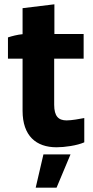

<svg xmlns="http://www.w3.org/2000/svg" viewBox="-20 -678 434 893"><path d="M243 7C281 7 338 -1 372 -16V-129C352 -125 313 -118 290 -118C252 -118 232 -137 232 -191V-405H369V-520H233V-658L85 -640V-519C62 -517 35 -510 17 -504V-405H85V-163C85 -46 148 7 243 7ZM146 195H243L308 40H182Z"/></svg>

Font: Fixel Text Bold
Style: Bold
Weight: 700
Width: 4
Designer: AlfaBravo + MacPaw
Foundry: Kyrylo Tkachov, Marchela Mozhyna, Serhii Makarenko, Maria Weinstein, Zakhar Kryvoshyya
Version: Version 1.211